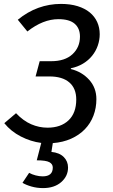

<svg xmlns="http://www.w3.org/2000/svg" viewBox="-20 -721 580 982"><path d="M198 181Q250 181 250 136Q250 118 232.5 108.5Q215 99 168 99L191 10Q137 3 86.5 -23Q36 -49 2 -91L62 -142Q99 -103 139.5 -85.5Q180 -68 223 -68Q291 -68 330.5 -105.5Q370 -143 370 -212Q370 -269 334.5 -299.5Q299 -330 233 -330H162L183 -408H242Q312 -408 350.5 -443.5Q389 -479 389 -534Q389 -576 362 -599.5Q335 -623 279 -623Q200 -623 120 -560L71 -620Q121 -661 176.5 -681Q232 -701 292 -701Q340 -701 377 -689.5Q414 -678 439 -657.5Q464 -637 477 -608.5Q490 -580 490 -546Q490 -516 480 -487.5Q470 -459 451 -435.5Q432 -412 404.5 -395.5Q377 -379 343 -372L342 -368Q399 -354 436 -313Q473 -272 473 -214Q473 -169 458 -129.5Q443 -90 414 -60Q385 -30 343.5 -11.5Q302 7 250 11L243 56Q284 60 306 82Q328 104 328 136Q328 180 293 210.5Q258 241 200 241Q169 241 141 233Q113 225 95 214L129 163Q143 171 162 176Q181 181 198 181Z"/></svg>

Font: Yekcdsyqcyvpieeyorgstswgcgt
Style: Regular
Weight: 400
Italic angle: -8°
Designer: Carrois Corporate & Edenspiekermann
Foundry: Carrois Corporate GbR & Edenspiekermann AG
Version: Version 2.001